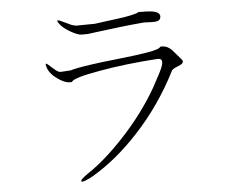

<svg xmlns="http://www.w3.org/2000/svg" viewBox="-53 -806 1105 880"><g transform="rotate(-5 500.0 -366.0)"><path d="M412.1 -706.1 331.1 -705.1Q322.3 -704.1 304.7 -710Q294.9 -713.9 273.4 -724.6Q250 -736.3 244.1 -736.3Q235.4 -738.3 247.1 -721.7Q259.8 -702.1 294.9 -681.6Q327.1 -663.1 343.8 -662.1H373L433.6 -669.9Q494.1 -677.7 528.3 -681.6Q587.9 -688.5 635.7 -692.4Q680.7 -689.5 694.3 -692.4Q712.9 -696.3 712.9 -713.9Q712.9 -733.4 678.7 -739.3Q659.2 -742.2 615.2 -742.2Q604.5 -734.4 553.7 -725.6Q524.4 -720.7 461.9 -712.9ZM281.2 -502.9 235.4 -500Q227.5 -500 214.8 -508.8Q208 -514.6 193.4 -527.3Q178.7 -541 174.8 -543Q168 -545.9 171.9 -531.2Q179.7 -499 216.8 -472.7Q249 -449.2 271.5 -449.2H283.2Q290 -467.8 415 -489.3Q534.2 -510.7 681.6 -520.5Q710 -522.5 701.2 -491.2Q696.3 -472.7 668.9 -423.8L652.3 -392.6Q586.9 -278.3 489.3 -173.8Q401.4 -79.1 320.3 -25.4Q280.3 2 287.1 8.8Q294.9 14.6 343.8 -12.7Q455.1 -79.1 555.7 -188.5Q666 -307.6 742.2 -457Q745.1 -464.8 753.9 -469.7Q759.8 -473.6 772.5 -478.5Q787.1 -484.4 792 -488.3Q799.8 -495.1 796.9 -503.9L776.4 -528.3Q753.9 -555.7 742.2 -564.5Q723.6 -578.1 700.2 -575.2Q696.3 -563.5 635.7 -553.7Q598.6 -546.9 500 -536.1Q417 -527.3 379.9 -521.5Q315.4 -512.7 281.2 -502.9Z"/></g></svg>

Font: Batang
Style: Regular
Weight: 400
Version: Version 2.21